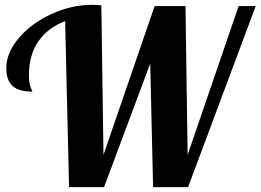

<svg xmlns="http://www.w3.org/2000/svg" viewBox="-20 -770 1072 790"><path d="M248 -683.1Q176.8 -656.2 137.9 -599.9Q99.1 -543.5 99.1 -460.9Q99.1 -429.7 106 -411.1Q107.9 -404.8 110.8 -399.9Q112.8 -396.5 112.8 -393.1Q58.6 -393.1 33.7 -414.6Q5.9 -438 5.9 -490.2Q5.9 -522.9 20 -554.9Q34.2 -586.9 60.1 -616.7Q84.5 -645 118.4 -669.7Q152.3 -694.3 191.9 -712.4Q274.9 -750 356.9 -750Q379.4 -750 397 -748L405.8 -132.8L616.2 -745.1H743.2L752 -132.8L961.9 -745.1H1032.2L753.9 0H609.9L598.1 -508.8L408.2 0H264.2Z"/></svg>

Font: Pattaya
Style: Regular
Weight: 400
Designer: Pablo Impallari / Thai characters Designed by Thanarat Vachiruckul and Suppakit Chalermlarp
Foundry: Pablo Impallari
Version: Version 2.001